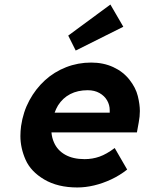

<svg xmlns="http://www.w3.org/2000/svg" viewBox="-20 -817 637 847"><path d="M321 10Q235 10 175.5 -25Q116 -60 93 -112Q70 -164 70 -217Q70 -238 73 -261Q82 -323 109.5 -374Q137 -425 178 -462.5Q219 -500 271.5 -520.5Q324 -541 382 -541Q436 -541 479.5 -521Q523 -501 551 -465.5Q579 -430 588 -393Q597 -356 597 -327Q597 -303 592 -277L584 -233H207Q209 -209 218 -189Q233 -154 267.5 -134.5Q302 -115 353 -115Q388 -115 419 -126Q450 -137 486 -164L541 -69Q508 -43 470.5 -25.5Q433 -8 395 1Q357 10 321 10ZM464 -320V-324Q464 -328 464 -331Q464 -354 452.5 -374Q441 -394 419 -406.5Q397 -419 367 -419Q323 -419 290 -402Q257 -385 236 -352Q227 -337 221 -320ZM314 -594 281 -660 467 -797 524 -699Z"/></svg>

Font: Lexend SemBd
Style: Italic
Weight: 600
Italic angle: -8.13011°
Designer: Bonnie Shaver-Troup, Thomas Jockin
Foundry: Lexend
Version: Version 1.007